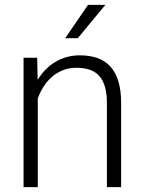

<svg xmlns="http://www.w3.org/2000/svg" viewBox="-20 -764 589 784"><path d="M131.8 -528.3 133.8 -438Q147.5 -460.4 165.3 -479Q183.1 -497.6 205.1 -510.7Q227.1 -523.9 252.4 -531Q277.8 -538.1 306.2 -538.1Q345.7 -538.1 377 -527.3Q408.2 -516.6 429.9 -493.2Q451.7 -469.7 463.1 -432.9Q474.6 -396 474.6 -343.8V0H416.5V-344.2Q416.5 -385.3 407.7 -412.6Q398.9 -439.9 382.8 -456.5Q366.7 -473.1 343.5 -480.2Q320.3 -487.3 292 -487.3Q260.7 -487.3 235.4 -476.8Q210 -466.3 190.4 -448.7Q170.9 -431.2 156.7 -408.4Q142.6 -385.7 134.3 -361.8V0H76.2V-528.3ZM339.4 -744.1H410.2L297.4 -607.9H246.1Z"/></svg>

Font: Melbourne
Style: Light
Weight: 300
Designer: Google
Version: Version 2.000980; 2014